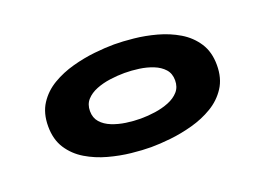

<svg xmlns="http://www.w3.org/2000/svg" viewBox="-82 -710 1264 919"><g transform="rotate(-20 550.0 -250.5)"><path d="M553 11Q509.5 11 453.2 5Q397 -1 339.2 -16.8Q281.5 -32.5 232.5 -61.8Q183.5 -91 153.2 -137.5Q123 -184 123 -251Q123 -318 153 -364.2Q183 -410.5 232 -439.5Q281 -468.5 338.8 -484.2Q396.5 -500 452.8 -506Q509 -512 553 -512Q596.5 -512 652.5 -506.2Q708.5 -500.5 766.2 -484.8Q824 -469 873 -439.8Q922 -410.5 952.2 -364.2Q982.5 -318 982.5 -251Q982.5 -184 952.2 -137.5Q922 -91 873 -61.8Q824 -32.5 766.2 -16.8Q708.5 -1 652.5 5Q596.5 11 553 11ZM553 -134.5Q589 -134.5 626.8 -140Q664.5 -145.5 697 -158.5Q729.5 -171.5 749.5 -194Q769.5 -216.5 769.5 -251Q769.5 -285.5 749.5 -307.8Q729.5 -330 697 -343Q664.5 -356 626.8 -361.2Q589 -366.5 553 -366.5Q517 -366.5 479 -361.2Q441 -356 408.5 -343Q376 -330 356 -307.8Q336 -285.5 336 -251Q336 -216.5 356 -194Q376 -171.5 408.5 -158.5Q441 -145.5 479 -140Q517 -134.5 553 -134.5Z"/></g></svg>

Font: Trispace Expanded ExtraBold
Style: Regular
Weight: 800
Width: 7
Designer: Tyler Finck
Foundry: Etcetera Type Company
Version: Version 1.210; ttfautohint (v1.8.3)